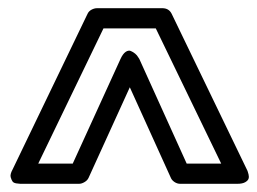

<svg xmlns="http://www.w3.org/2000/svg" viewBox="-20 -569 633 473"><path d="M11.2 -151.9 195.8 -535.2Q198.7 -541.5 205.6 -545.2Q212.4 -548.8 219.2 -548.8H379.9Q396 -548.8 402.8 -535.2L587.9 -151.9Q588.9 -150.4 589.8 -147.9Q590.8 -145.5 592.3 -139.4Q593.8 -133.3 592.3 -128.7Q590.8 -124 584 -120.1Q577.1 -116.2 564.9 -116.2H423.8Q416.5 -116.2 409.9 -120.6Q403.3 -125 400.9 -130.9L299.8 -354L198.2 -130.9Q195.3 -124.5 188.2 -120.4Q181.2 -116.2 174.8 -116.2H34.2Q32.7 -116.2 30 -116.2Q27.3 -116.2 20.5 -117.2Q13.7 -118.2 11 -121.8Q8.3 -125.5 6.3 -132.6Q4.4 -139.6 11.2 -151.9ZM74.2 -166H159.2L276.9 -423.8Q282.7 -436.5 289.6 -441.2Q296.4 -445.8 302.2 -443.4Q308.1 -440.9 313 -436.8Q317.9 -432.6 320.3 -428.2L323.2 -423.8L439.9 -166H524.9L363.8 -499H234.9Z"/></svg>

Font: Trueno ExtraBold Outline
Style: Regular
Weight: 800
Width: 6
Designer: Julieta Ulanovsky
Foundry: Julieta Ulanovsky
Version: Version 3.001b | FøM Fix